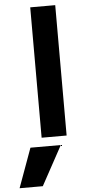

<svg xmlns="http://www.w3.org/2000/svg" viewBox="-136 -766 493 1071"><g transform="rotate(-5 111.0 -230.0)"><path d="M76 -730H216V0H76ZM-71 270 9 50H179L59 270Z"/></g></svg>

Font: Enso
Style: Bold
Weight: 700
Designer: Coji Morishita
Foundry: UNDERFOREST DESIGN
Version: Version 1.000